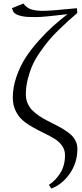

<svg xmlns="http://www.w3.org/2000/svg" viewBox="-20 -776 470 1099"><path d="M47.9 -729 113.8 -755.9Q132.3 -731 158.9 -722.4Q185.5 -713.9 226.1 -713.9Q271.5 -713.9 419.9 -729L422.9 -702.1Q390.1 -673.8 369.4 -655.3Q348.6 -636.7 314.2 -603Q279.8 -569.3 257.3 -542Q234.9 -514.6 208 -476.1Q181.2 -437.5 165.5 -401.9Q149.9 -366.2 138.9 -322.8Q127.9 -279.3 127.9 -235.8Q127.9 -208.5 137.9 -185.1Q147.9 -161.6 165 -144.5Q182.1 -127.4 204.3 -112.5Q226.6 -97.7 251 -85.2Q275.4 -72.8 299.8 -60.3Q324.2 -47.9 346.4 -34.2Q368.7 -20.5 385.7 -5.1Q402.8 10.3 412.8 31Q422.9 51.8 422.9 76.2Q422.9 154.8 379.9 217Q336.9 279.3 273.9 303.2L259.8 282.2Q297.9 257.8 325 214.8Q352.1 171.9 352.1 111.8Q352.1 82 335.4 58.3Q318.8 34.7 292.7 18.6Q266.6 2.4 234.6 -12.9Q202.6 -28.3 170.7 -45.9Q138.7 -63.5 112.5 -85.2Q86.4 -106.9 69.8 -140.9Q53.2 -174.8 53.2 -217.8Q53.2 -276.4 74 -336.4Q94.7 -396.5 126 -445.1Q157.2 -493.7 201.4 -543Q245.6 -592.3 283.9 -626.5Q322.3 -660.6 366.2 -694.8Q230 -678.2 185.1 -678.2Q152.3 -678.2 133.3 -679.4Q114.3 -680.7 91.8 -687Q69.3 -693.4 58.1 -706.1Z"/></svg>

Font: Dehuti Alt
Style: Book
Weight: 400
Version: Version 1.2